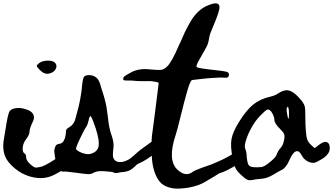

<svg xmlns="http://www.w3.org/2000/svg" viewBox="-58 -1051 2011 1159"><path d="M239 -607Q211 -600 184 -627Q165 -646 164 -652Q163 -658 178 -670Q199 -685 231.5 -685Q264 -685 276 -670Q289 -653 277.5 -633Q266 -613 239 -607ZM417 -128Q424 -116 417.5 -105Q411 -94 381 -69Q334 -29 270 4Q222 28 170.5 23.5Q119 19 73.5 -6Q28 -31 -5 -71Q-52 -127 -33 -220Q-31 -227 -25 -268Q-19 -309 -12.5 -340.5Q-6 -372 2 -382Q11 -393 31.5 -397Q52 -401 74 -397.5Q96 -394 116 -384.5Q136 -375 143.5 -359Q151 -343 143 -323Q120 -275 120 -256Q120 -238 100 -211Q83 -191 79.5 -162.5Q76 -134 89 -125Q100 -121 100 -100Q100 -82 126 -59Q144 -42 154.5 -40Q165 -38 193 -45Q234 -60 298 -106Q349 -143 375.5 -148Q402 -153 417 -128Z M848.5 -189Q870.5 -208 887 -204.5Q903.5 -201 903.5 -172Q903.5 -166 901.5 -159Q899.5 -152 896 -146.5Q892.5 -141 887 -135Q881.5 -129 876 -124.5Q870.5 -120 863.5 -115Q856.5 -110 851.5 -106.5Q846.5 -103 839.5 -98Q832.5 -93 829.5 -91Q805.5 -75 779.5 -64Q777.5 -63 769.5 -59Q742.5 -31 721.5 -21Q701.5 -13 668.5 -11Q634.5 -1 621.5 -13Q617.5 -13 598 -15Q578.5 -17 571.5 -17.5Q564.5 -18 550 -18Q535.5 -18 525 -15Q514.5 -12 504.5 -7Q491.5 1 471.5 0Q451.5 -1 402.5 -8Q367.5 -13 343.5 -15Q338.5 -15 332.5 -15Q326.5 -15 319.5 -15.5Q312.5 -16 308.5 -19Q297.5 -26 281.5 -73Q272.5 -100 270.5 -129Q268.5 -141 270.5 -148Q275.5 -173 286.5 -179Q290.5 -181 301.5 -183Q312.5 -185 317.5 -190Q326.5 -197 332.5 -213Q338.5 -230 339.5 -248Q340.5 -264 342.5 -269Q346.5 -275 358 -282Q369.5 -289 370.5 -290Q382.5 -300 391.5 -317Q395.5 -326 407.5 -373Q418.5 -410 425.5 -449Q432.5 -487 435.5 -514Q440.5 -576 449 -587Q457.5 -598 481 -597.5Q504.5 -597 521.5 -584Q529.5 -579 536 -567.5Q542.5 -556 545.5 -547Q548.5 -538 553 -522Q557.5 -506 559.5 -501Q577.5 -447 585.5 -401Q588.5 -383 592.5 -348.5Q596.5 -314 601.5 -286Q606.5 -258 615.5 -234Q631.5 -190 626.5 -155Q623.5 -133 623.5 -114Q623.5 -95 636 -83Q648.5 -71 674.5 -73Q685.5 -74 696.5 -78Q707.5 -82 715 -86Q722.5 -90 734 -99Q745.5 -108 749.5 -111.5Q753.5 -115 766.5 -127Q781.5 -141 813 -163.5Q844.5 -186 848.5 -189ZM519.5 -277Q494.5 -350 488.5 -350Q481.5 -350 476.5 -322Q470.5 -296 461.5 -284Q449.5 -267 423.5 -211.5Q397.5 -156 401.5 -150Q406.5 -143 421.5 -135Q436.5 -127 454 -123Q471.5 -119 483.5 -121Q528.5 -131 536.5 -165.5Q544.5 -200 519.5 -277Z M1346 -121Q1369 -137 1385 -131.5Q1401 -126 1399 -98Q1398 -91 1394.5 -83.5Q1391 -76 1385 -70Q1379 -64 1373.5 -59Q1368 -54 1359 -48.5Q1350 -43 1344 -40Q1338 -37 1328.5 -32Q1319 -27 1316 -25Q1291 -12 1264 -4Q1263 -3 1239.5 11.5Q1216 26 1186 43.5Q1156 61 1137 67Q1111 76 1083 81Q1055 86 1024 87.5Q993 89 964.5 81Q936 73 917 57Q894 36 879.5 -0.5Q865 -37 860.5 -79.5Q856 -122 856 -159Q856 -196 859 -230Q860 -235 870.5 -315.5Q881 -396 890.5 -473.5L900 -551Q888 -558 855 -561Q835 -562 814 -561Q765 -561 745 -564Q741 -565 733.5 -565Q726 -565 718.5 -565Q711 -565 703.5 -565Q696 -565 691.5 -566.5Q687 -568 686 -571Q684 -587 699 -594Q700 -595 712.5 -602.5Q725 -610 738.5 -617Q752 -624 775 -629.5Q798 -635 822 -634Q897 -627 915.5 -629.5Q934 -632 952 -651Q979 -676 1024 -782Q1026 -786 1030 -794Q1047 -834 1058 -857Q1069 -880 1089 -915.5Q1109 -951 1133 -975Q1157 -999 1183 -1012Q1267 -1052 1267 -1007Q1267 -981 1228 -890Q1217 -865 1212 -851Q1206 -833 1202 -808Q1198 -783 1183 -758Q1159 -716 1143 -687Q1124 -653 1129 -647Q1134 -639 1230 -629Q1297 -622 1311.5 -617Q1326 -612 1324 -598Q1322 -579 1302 -582Q1294 -583 1270 -583Q1246 -582 1216 -580Q1186 -578 1154 -574Q1123 -570 1102 -568Q1091 -566 1073 -504Q1055 -442 1033.5 -353.5Q1012 -265 1002 -235Q951 -82 1015 -25Q1044 1 1069 0Q1084 0 1102 -11Q1105 -15 1122.5 -23Q1140 -31 1158.5 -37.5Q1177 -44 1196.5 -51Q1216 -58 1217 -58Q1297 -90 1346 -121Z M1917.5 -192Q1932.5 -184 1932.5 -157Q1933.5 -126 1897.5 -99Q1884.5 -90 1867.5 -81Q1864.5 -80 1860.5 -77Q1846.5 -69 1836.5 -68Q1806.5 -66 1778.5 -92Q1771.5 -98 1763.5 -113L1760.5 -118Q1751.5 -133 1743.5 -137Q1735.5 -141 1723.5 -135Q1708.5 -127 1689.5 -86Q1680.5 -65 1674.5 -57Q1655.5 -29 1641.5 -25Q1623.5 -16 1592.5 3Q1554.5 26 1520.5 28Q1481.5 31 1462.5 36Q1457.5 37 1452.5 37Q1441.5 37 1433.5 33Q1421.5 28 1398.5 6Q1373.5 -17 1364.5 -34.5Q1355.5 -52 1346.5 -96Q1331.5 -168 1339.5 -211.5Q1347.5 -255 1383.5 -313Q1429.5 -387 1470.5 -420Q1511.5 -453 1571.5 -467Q1600.5 -473 1622.5 -488Q1657.5 -511 1684.5 -505Q1710.5 -500 1744.5 -464Q1762.5 -444 1770.5 -432Q1778.5 -420 1781.5 -409Q1784.5 -398 1784.5 -377Q1784.5 -288 1790.5 -239Q1793.5 -210 1804 -194.5Q1814.5 -179 1840.5 -157L1843.5 -159Q1861.5 -171 1869.5 -178Q1899.5 -201 1917.5 -192ZM1686.5 -364Q1686.5 -403 1678.5 -407Q1676.5 -405 1674.5 -402Q1669.5 -393 1675.5 -361Q1679.5 -338 1683.5 -332Q1686.5 -340 1686.5 -364ZM1657.5 -210Q1661.5 -233 1656.5 -243Q1652.5 -253 1631.5 -274Q1598.5 -306 1598.5 -327Q1598.5 -341 1589.5 -360Q1580.5 -379 1571.5 -385Q1564.5 -390 1559.5 -390Q1555.5 -390 1552.5 -388Q1542.5 -383 1511.5 -351Q1484.5 -324 1461 -282Q1437.5 -240 1426.5 -203Q1415.5 -168 1422.5 -152Q1430.5 -137 1431.5 -101Q1434.5 -74 1439.5 -61Q1444.5 -50 1454.5 -46Q1465.5 -41 1490.5 -41Q1502.5 -41 1510.5 -42Q1518.5 -42 1525.5 -44Q1532.5 -46 1538.5 -49Q1545.5 -53 1552.5 -58Q1559.5 -63 1569.5 -71Q1607.5 -101 1612.5 -119Q1618.5 -138 1636.5 -159Q1652.5 -176 1657.5 -210Z"/></svg>

Font: Beth Ellen
Style: Regular
Weight: 400
Designer: Alyson Diaz
Version: Version 2.000